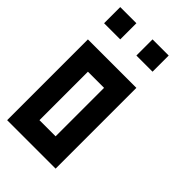

<svg xmlns="http://www.w3.org/2000/svg" viewBox="-200 -700 764 764"><g transform="rotate(45 182.0 -318.0)"><path d="M0 -454.5H90.9V-363.6H0ZM90.9 -454.5H181.8V-363.6H90.9ZM181.8 -454.5H272.7V-363.6H181.8ZM181.8 -363.6H272.7V-272.7H181.8ZM181.8 -272.7H272.7V-181.8H181.8ZM181.8 -181.8H272.7V-90.9H181.8ZM181.8 -90.9H272.7V0H181.8ZM90.9 -90.9H181.8V0H90.9ZM0 -90.9H90.9V0H0ZM0 -181.8H90.9V-90.9H0ZM0 -272.7H90.9V-181.8H0ZM0 -363.6H90.9V-272.7H0ZM0 -636.4H90.9V-545.5H0ZM181.8 -636.4H272.7V-545.5H181.8Z"/></g></svg>

Font: Micro 5
Style: Regular
Weight: 400
Designer: Sarah Cadigan-Fried
Version: Version 1.000; ttfautohint (v1.8.4.7-5d5b)